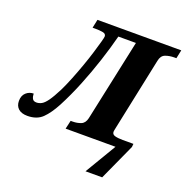

<svg xmlns="http://www.w3.org/2000/svg" viewBox="-205 -858 1170 1212"><g transform="rotate(20 380.0 -252.0)"><path d="M500 210 625 0H290L303 -57H316Q346 -57 371.5 -67Q397 -77 405 -112L522 -660H404Q383 -578 353 -486Q323 -394 286 -302.5Q249 -211 207 -131Q172 -65 135 -29Q98 7 35 7Q-5 7 -26 -12Q-47 -31 -47 -64Q-47 -100 -25.5 -119.5Q-4 -139 25 -139Q25 -121 32 -106.5Q39 -92 60 -92Q78 -92 95 -101.5Q112 -111 132 -139Q152 -167 180 -222Q200 -263 220.5 -314.5Q241 -366 259.5 -418Q278 -470 292 -516Q306 -562 314.5 -593Q323 -624 323 -631Q323 -649 301.5 -653Q280 -657 250 -657H232L244 -714H807L795 -657H782Q749 -657 722 -647Q695 -637 688 -600L586 -114Q581 -92 581 -85Q581 -67 601 -61.5Q621 -56 654 -56H725L723 -34L612 210Z"/></g></svg>

Font: Noto Serif ExtraBold
Style: Italic
Weight: 800
Italic angle: -12°
Designer: Monotype Design Team
Foundry: Monotype Imaging Inc.
Version: Version 2.013